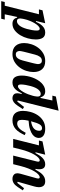

<svg xmlns="http://www.w3.org/2000/svg" viewBox="994 -1886 1000 3213"><g transform="rotate(90 1494.5 -280.0)"><path d="M-78 141H-16L127 -431H46L61 -491L277 -536L240 -383L252 -379Q266 -410 283 -438Q300 -466 321.5 -488Q343 -510 370 -523Q397 -536 432 -536Q495 -536 522 -494Q549 -452 549 -379Q549 -315 530.5 -246Q512 -177 478 -119.5Q444 -62 395 -25Q346 12 286 12Q202 12 184 -66H172L128 141H216L202 200H-92ZM244 -63Q279 -63 313.5 -102Q348 -141 373 -230Q384 -268 392 -314.5Q400 -361 400 -393Q400 -416 393.5 -430Q387 -444 370 -444Q346 -444 320.5 -418Q295 -392 273.5 -354Q252 -316 235 -273Q218 -230 211 -196L204 -167Q193 -119 201 -91Q209 -63 244 -63Z M800 -44Q839 -44 863.5 -76Q888 -108 901 -160Q919 -230 931 -275.5Q943 -321 949.5 -349.5Q956 -378 958.5 -393Q961 -408 961 -417Q961 -443 947.5 -461.5Q934 -480 903 -480Q864 -480 839.5 -448Q815 -416 802 -364Q784 -294 772 -248.5Q760 -203 753.5 -174.5Q747 -146 744.5 -131Q742 -116 742 -107Q742 -81 755.5 -62.5Q769 -44 800 -44ZM793 12Q702 12 655.5 -40.5Q609 -93 609 -184Q609 -242 629 -304.5Q649 -367 687.5 -418.5Q726 -470 782 -503Q838 -536 910 -536Q1001 -536 1047.5 -483.5Q1094 -431 1094 -340Q1094 -281 1074 -219Q1054 -157 1015.5 -105.5Q977 -54 921 -21Q865 12 793 12Z M1269 12Q1206 12 1179.5 -30Q1153 -72 1153 -145Q1153 -187 1161.5 -232.5Q1170 -278 1185.5 -321.5Q1201 -365 1224 -404Q1247 -443 1276 -472.5Q1305 -502 1339.5 -519Q1374 -536 1414 -536Q1457 -536 1482 -516Q1507 -496 1516 -458H1528L1570 -656H1489L1504 -715L1741 -760L1570 -76L1588 -68L1678 -182L1714 -161L1658 -76Q1627 -29 1596.5 -8.5Q1566 12 1534 12Q1510 12 1493.5 5Q1477 -2 1467 -13Q1457 -24 1453 -38.5Q1449 -53 1449 -67Q1449 -82 1452 -98.5Q1455 -115 1458 -126L1462 -142L1450 -144Q1436 -113 1418.5 -84.5Q1401 -56 1379.5 -34.5Q1358 -13 1330.5 -0.5Q1303 12 1269 12ZM1332 -80Q1356 -80 1381.5 -106Q1407 -132 1428.5 -170.5Q1450 -209 1466.5 -252Q1483 -295 1491 -328L1498 -357Q1509 -405 1501 -433Q1493 -461 1458 -461Q1423 -461 1388.5 -422Q1354 -383 1329 -294Q1318 -256 1310 -209.5Q1302 -163 1302 -131Q1302 -108 1308.5 -94Q1315 -80 1332 -80Z M1901 12Q1820 12 1782 -34.5Q1744 -81 1744 -164Q1744 -223 1761.5 -288.5Q1779 -354 1815 -409Q1851 -464 1907.5 -500Q1964 -536 2042 -536Q2075 -536 2103.5 -530Q2132 -524 2152.5 -510.5Q2173 -497 2185 -476.5Q2197 -456 2197 -427Q2197 -404 2185 -376.5Q2173 -349 2141 -324.5Q2109 -300 2053 -281.5Q1997 -263 1908 -258Q1900 -223 1897 -195Q1894 -167 1894 -146Q1894 -103 1910 -85Q1926 -67 1955 -67Q2001 -67 2039 -104.5Q2077 -142 2111 -210L2150 -193Q2127 -145 2103 -107Q2079 -69 2049.5 -42.5Q2020 -16 1983.5 -2Q1947 12 1901 12ZM1918 -299Q1965 -306 1995.5 -319.5Q2026 -333 2044 -351.5Q2062 -370 2069.5 -392Q2077 -414 2077 -438Q2077 -459 2066.5 -471Q2056 -483 2035 -483Q2014 -483 1998.5 -473.5Q1983 -464 1970 -442.5Q1957 -421 1944.5 -386Q1932 -351 1918 -299Z M2883 12Q2856 12 2838 4.5Q2820 -3 2808.5 -14.5Q2797 -26 2792.5 -40.5Q2788 -55 2788 -69Q2788 -82 2791 -97.5Q2794 -113 2797 -125L2873 -397Q2876 -409 2876 -418Q2876 -444 2854 -444Q2833 -444 2807.5 -421Q2782 -398 2757 -356.5Q2732 -315 2709 -256.5Q2686 -198 2668 -128L2636 0H2492L2591 -397Q2594 -410 2594 -418Q2594 -444 2572 -444Q2551 -444 2526 -420.5Q2501 -397 2476.5 -355Q2452 -313 2429 -255Q2406 -197 2389 -128L2357 0H2213L2321 -431H2240L2255 -491L2477 -536L2437 -375L2449 -371Q2468 -405 2487 -435.5Q2506 -466 2528.5 -488Q2551 -510 2577.5 -523Q2604 -536 2637 -536Q2681 -536 2701 -510Q2721 -484 2721 -435Q2721 -425 2720 -414Q2719 -403 2717 -391L2714 -375L2726 -371Q2745 -405 2764.5 -435.5Q2784 -466 2807 -488Q2830 -510 2857.5 -523Q2885 -536 2920 -536Q2974 -536 2997.5 -507Q3021 -478 3021 -430Q3021 -412 3017.5 -392.5Q3014 -373 3008 -351L2930 -76L2948 -68L3038 -182L3074 -161L3018 -76Q2986 -28 2953 -8Q2920 12 2883 12Z"/></g></svg>

Font: IBM Plex Serif
Style: Bold Italic
Weight: 700
Italic angle: -14°
Designer: Mike Abbink, Paul van der Laan, Pieter van Rosmalen
Foundry: Bold Monday
Version: Version 3.001